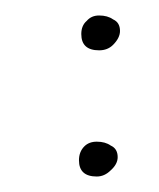

<svg xmlns="http://www.w3.org/2000/svg" viewBox="-20 -229 205 248"><path d="M108 -164Q85 -164 85 -185Q85 -196 92 -202Q98 -209 108 -209Q119 -209 126 -204Q135 -200 135 -189Q135 -180 126 -171Q119 -164 108 -164ZM105 -1Q82 -1 82 -22Q82 -33 89 -40Q95 -46 105 -46Q116 -46 123 -41Q132 -37 132 -26Q132 -17 123 -9Q115 -1 105 -1Z"/></svg>

Font: Puppies Play
Style: Regular
Weight: 400
Designer: Robert E. Leuschke
Foundry: Robert E. Leuschke
Version: Version 1.010; ttfautohint (v1.8.3)